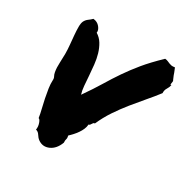

<svg xmlns="http://www.w3.org/2000/svg" viewBox="-143 -729 848 868"><g transform="rotate(30 280.5 -295.5)"><path d="M325.2 -171.9Q324.2 -158.2 318.8 -146Q313.5 -133.8 305.7 -122.6Q297.9 -111.3 288.6 -101.1Q279.3 -90.8 270.5 -83Q273.4 -70.3 271 -64Q268.6 -57.6 269.5 -44.9Q254.9 -5.9 225.1 7.3Q195.3 20.5 168.9 2Q158.2 -5.9 150.9 -18.1Q143.6 -30.3 130.9 -33.2Q133.8 -49.8 127.9 -66.4Q122.1 -83 115.2 -84Q112.3 -104.5 106.4 -127.9Q100.6 -151.4 95.7 -175.3Q90.8 -199.2 87.4 -222.2Q84 -245.1 85 -264.6Q85.9 -274.4 81.5 -282.2Q77.1 -290 75.2 -300.8Q71.3 -323.2 72.8 -348.1Q74.2 -373 74.2 -395.5Q74.2 -417 71.8 -441.9Q69.3 -466.8 67.4 -489.7Q65.4 -512.7 65.4 -531.7Q65.4 -550.8 70.3 -561.5Q76.2 -573.2 86.4 -580.6Q96.7 -587.9 105.5 -596.7Q127 -594.7 139.6 -579.1Q152.3 -563.5 149.4 -549.8Q169.9 -537.1 182.1 -517.1Q194.3 -497.1 201.7 -472.2Q209 -447.3 211.9 -419.4Q214.8 -391.6 216.8 -364.7Q218.8 -337.9 220.7 -313.5Q222.7 -289.1 228.5 -271.5Q264.6 -323.2 289.1 -363.8Q313.5 -404.3 338.9 -441.4Q364.3 -478.5 395.5 -516.6Q426.8 -554.7 476.6 -602.5Q486.3 -601.6 492.7 -598.6Q499 -595.7 503.9 -593.8Q508.8 -591.8 515.6 -590.3Q522.5 -588.9 534.2 -590.8Q538.1 -581.1 540 -576.7Q542 -572.3 543.5 -567.9Q544.9 -563.5 547.4 -556.6Q549.8 -549.8 555.7 -537.1Q558.6 -534.2 557.6 -529.3Q556.6 -524.4 556.2 -520Q555.7 -515.6 555.7 -513.7Q555.7 -511.7 560.5 -513.7Q557.6 -500 550.3 -488.8Q543 -477.5 543.9 -461.9Q521.5 -432.6 494.6 -401.4Q467.8 -370.1 440.9 -336.9Q414.1 -303.7 389.6 -267.1Q365.2 -230.5 347.7 -190.4Q342.8 -190.4 340.3 -187.5Q337.9 -184.6 335.9 -181.2Q334 -177.7 331.5 -174.8Q329.1 -171.9 325.2 -171.9Z"/></g></svg>

Font: Permanent Marker
Style: Regular
Weight: 400
Designer: Font Diner, Inc
Foundry: Font Diner, Inc
Version: Version 1.001